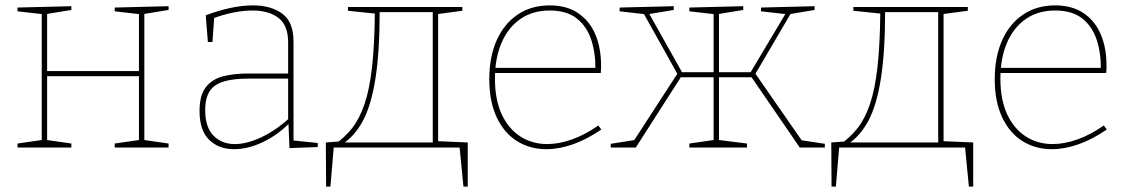

<svg xmlns="http://www.w3.org/2000/svg" viewBox="-20 -548 4196 713"><path d="M45 0V-15L142 -29L135 -21V-502L141 -495L45 -506V-520L245 -525V-511L147 -495L155 -502V-278L147 -284H505L496 -278V-502L502 -495L406 -506V-520L606 -525V-511L508 -495L516 -502V-21L509 -29L606 -15V0H406V-15L503 -29L496 -21V-272L505 -265H147L155 -272V-21L148 -29L245 -15V0Z M1070 -19 1063 -27 1160 -17V-2L1055 2L1051 -94L1055 -91Q1009 -45 954.5 -19.5Q900 6 849 6Q792 6 756.5 -29Q721 -64 721 -136Q721 -195 745 -225Q769 -255 809.5 -265Q850 -275 899 -275H1057L1050 -268V-391Q1050 -454 1014 -481.5Q978 -509 918 -509Q885 -509 847 -501.5Q809 -494 769 -479L776 -490L769 -392H752L744 -491Q791 -509 835.5 -518.5Q880 -528 919 -528Q987 -528 1028.5 -497Q1070 -466 1070 -394ZM742 -140Q742 -75 773 -44Q804 -13 852 -13Q897 -13 951 -38.5Q1005 -64 1055 -110L1050 -99V-263L1057 -256H901Q816 -256 779 -230.5Q742 -205 742 -140Z M1191 145 1190 -19 1246 -23 1222 -11Q1260 -37 1287.5 -72Q1315 -107 1333.5 -161Q1352 -215 1361.5 -298.5Q1371 -382 1372 -504L1378 -497L1272 -508V-522H1697V-508L1599 -495L1607 -502V-15L1600 -24L1717 -19V145H1701L1686 -9L1692 0H1211L1220 -9L1207 145ZM1249 -11 1253 -19H1596L1587 -13V-510L1593 -503H1382L1390 -511Q1390 -355 1374 -255Q1358 -155 1327 -98Q1296 -41 1249 -11Z M2009 6Q1948 6 1900 -24Q1852 -54 1824.5 -112.5Q1797 -171 1797 -254Q1797 -337 1824.5 -398.5Q1852 -460 1902.5 -494Q1953 -528 2021 -528Q2084 -528 2126.5 -499.5Q2169 -471 2190.5 -421Q2212 -371 2212 -305Q2212 -300 2212 -294Q2212 -288 2211 -277H1806V-296H2200L2191 -290Q2192 -349 2176 -399Q2160 -449 2122.5 -479Q2085 -509 2021 -509Q1958 -509 1912.5 -477.5Q1867 -446 1842.5 -389Q1818 -332 1818 -256Q1818 -178 1843 -124Q1868 -70 1912 -41.5Q1956 -13 2012 -13Q2055 -13 2103.5 -30Q2152 -47 2202 -82L2213 -67Q2159 -30 2107.5 -12Q2056 6 2009 6Z M2248 0V-14L2343 -29L2333 -24L2501 -283L2497 -271L2368 -502L2378 -495L2281 -506V-520L2482 -525V-511L2385 -495L2388 -502L2516 -274L2505 -280H2637L2630 -273V-502L2636 -495L2540 -506V-520L2740 -525V-511L2642 -495L2650 -502V-273L2643 -280H2774L2764 -274L2900 -502L2903 -495L2806 -506V-520L3005 -525V-511L2909 -495L2919 -502L2783 -270L2780 -282L2959 -24L2950 -28L3043 -14V0H2950L2767 -267L2779 -261H2643L2650 -268V-21L2643 -29L2754 -15V0H2540V-15L2637 -29L2630 -21V-268L2637 -261H2500L2512 -267L2341 0Z M3068 145 3067 -19 3123 -23 3099 -11Q3137 -37 3164.5 -72Q3192 -107 3210.5 -161Q3229 -215 3238.5 -298.5Q3248 -382 3249 -504L3255 -497L3149 -508V-522H3574V-508L3476 -495L3484 -502V-15L3477 -24L3594 -19V145H3578L3563 -9L3569 0H3088L3097 -9L3084 145ZM3126 -11 3130 -19H3473L3464 -13V-510L3470 -503H3259L3267 -511Q3267 -355 3251 -255Q3235 -155 3204 -98Q3173 -41 3126 -11Z M3886 6Q3825 6 3777 -24Q3729 -54 3701.5 -112.5Q3674 -171 3674 -254Q3674 -337 3701.5 -398.5Q3729 -460 3779.5 -494Q3830 -528 3898 -528Q3961 -528 4003.5 -499.5Q4046 -471 4067.5 -421Q4089 -371 4089 -305Q4089 -300 4089 -294Q4089 -288 4088 -277H3683V-296H4077L4068 -290Q4069 -349 4053 -399Q4037 -449 3999.5 -479Q3962 -509 3898 -509Q3835 -509 3789.5 -477.5Q3744 -446 3719.5 -389Q3695 -332 3695 -256Q3695 -178 3720 -124Q3745 -70 3789 -41.5Q3833 -13 3889 -13Q3932 -13 3980.5 -30Q4029 -47 4079 -82L4090 -67Q4036 -30 3984.5 -12Q3933 6 3886 6Z"/></svg>

Font: Bitter Thin
Style: Regular
Weight: 100
Designer: Sol Matas, and Bitter project Authors
Foundry: Sol Matas
Version: Version 2.002